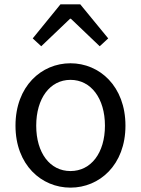

<svg xmlns="http://www.w3.org/2000/svg" viewBox="-20 -847 646 880"><path d="M303 13C436 13 555 -91 555 -271C555 -452 436 -557 303 -557C170 -557 51 -452 51 -271C51 -91 170 13 303 13ZM303 -63C209 -63 146 -146 146 -271C146 -396 209 -481 303 -481C397 -481 461 -396 461 -271C461 -146 397 -63 303 -63ZM130 -671 169 -635 301 -761H305L437 -635L476 -671L348 -827H257Z"/></svg>

Font: Source Han Sans HK
Style: Regular
Weight: 400
Designer: Ryoko NISHIZUKA 西塚涼子 (kana, bopomofo & ideographs); Paul D. Hunt (Latin, Greek & Cyrillic); Sandoll Communications 산돌커뮤니
Foundry: Adobe
Version: Version 2.000;hotconv 1.0.107;makeotfexe 2.5.65593